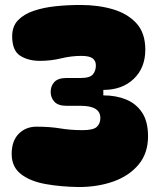

<svg xmlns="http://www.w3.org/2000/svg" viewBox="-20 -754 643 773"><path d="M297 -1Q225 -2 163.5 -13Q102 -24 64.5 -53Q27 -82 27 -134Q27 -187 55.5 -215.5Q84 -244 127 -244Q181 -244 222.5 -237Q264 -230 313 -230Q355 -230 369.5 -243Q384 -256 384 -279Q384 -328 305 -328H248Q214 -328 199 -344.5Q184 -361 184 -384Q184 -408 199 -424Q214 -440 248 -440H305Q342 -440 354 -454.5Q366 -469 366 -491Q366 -509 353 -519Q340 -529 307 -529Q267 -529 226 -519Q185 -509 141 -509Q94 -509 61.5 -529.5Q29 -550 29 -608Q29 -648 52.5 -672.5Q76 -697 116 -710.5Q156 -724 204.5 -729Q253 -734 304 -734Q376 -734 435 -716.5Q494 -699 529.5 -660Q565 -621 565 -554Q565 -481 518.5 -436.5Q472 -392 396 -392V-370Q447 -370 487.5 -353.5Q528 -337 552 -301Q576 -265 576 -205Q576 -137 538 -91.5Q500 -46 437 -23.5Q374 -1 297 -1Z"/></svg>

Font: Bagel Fat One
Style: Regular
Weight: 400
Designer: Kyung-won Kim
Foundry: JAMO
Version: Version 1.000; ttfautohint (v1.8.4.7-5d5b);gftools[0.9.28]